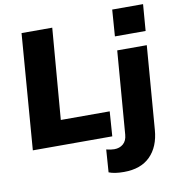

<svg xmlns="http://www.w3.org/2000/svg" viewBox="-102 -848 1072 1164"><g transform="rotate(-10 434.0 -266.0)"><path d="M101 -712H290L244 -152H545L534 0H45ZM533 79Q566 79 588 60Q610 41 613 4L654 -508H836L795 6Q787 109 729 167Q671 225 567 225Q508 225 474 211L484 72Q512 79 533 79ZM857 -757 844 -594H655L667 -757Z"/></g></svg>

Font: Muli Black
Style: Italic
Weight: 900
Italic angle: -4.541°
Designer: Vernon Adams
Foundry: Vernon Adams
Version: Version 2.001